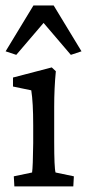

<svg xmlns="http://www.w3.org/2000/svg" viewBox="-25 -667 311 687"><path d="M266.6 -483.4 228.5 -470.7 130.9 -585 33.2 -470.7 -4.9 -483.4 94.7 -647.5H167ZM26.4 0 24.4 -36.1 89.8 -49.8Q92.8 -69.3 93.8 -154.3V-218.8Q93.8 -300.8 86.9 -343.8L21.5 -357.4V-389.6L160.2 -425.8L174.8 -412.1Q168.9 -352.1 168.9 -284.2V-161.1Q168.9 -65.9 173.8 -49.8L239.3 -36.1L237.3 0Z"/></svg>

Font: Crimson Pro
Style: Regular
Weight: 400
Designer: Jacques Le Bailly
Foundry: Baron von Fonthausen
Version: Version 1.003